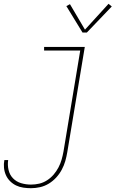

<svg xmlns="http://www.w3.org/2000/svg" viewBox="-41 -777 661 1010"><path d="M122 213Q102 213 81.5 210Q61 207 43.5 198.5Q26 190 12 176Q-2 162 -10 144Q-18 126 -20 105.5Q-22 85 -18 65H2Q-2 91 4 117Q10 143 27.5 161Q45 179 70 186.5Q95 194 122 194Q144 194 165.5 189Q187 184 206.5 171.5Q226 159 241 141.5Q256 124 266.5 104Q277 84 283 63Q289 42 293 20L381 -511H191V-530H405L313 23Q309 47 302.5 70Q296 93 284 115.5Q272 138 254.5 157Q237 176 215.5 189Q194 202 170 207.5Q146 213 122 213ZM393 -606 308 -745 327 -755 406 -621 530 -757 547 -743 416 -606Z"/></svg>

Font: Iosevka Curly Thin Extended
Style: Italic
Weight: 100
Width: 7
Italic angle: -9°
Monospace: yes
Designer: Belleve Invis
Foundry: Belleve Invis
Version: Version 11.1.0; ttfautohint (v1.8.3)